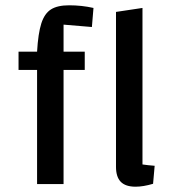

<svg xmlns="http://www.w3.org/2000/svg" viewBox="-20 -695 644 725"><path d="M50 0ZM220 -602V-500H300V-431H220V0H120V-431H50V-500H120Q124 -569 136 -606.5Q148 -644 172.5 -659.5Q197 -675 241 -675Q289 -675 333 -665L327 -593ZM564 -69 558 -1Q521 10 492 10Q454 10 436 -8.5Q418 -27 418 -65V-650L518 -665V-74Q538 -71 564 -69Z"/></svg>

Font: Changa
Style: Regular
Weight: 400
Designer: Eduardo Rodriguez Tunni
Foundry: Eduardo Rodriguez Tunni
Version: Version 2.002; ttfautohint (v1.5.10-5e6f)